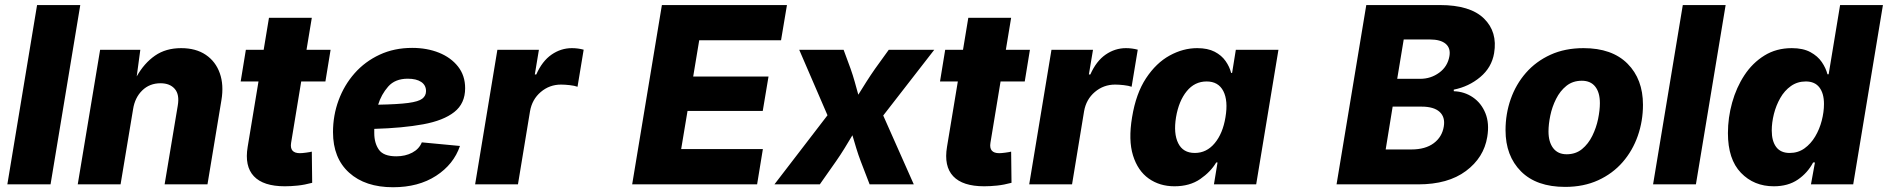

<svg xmlns="http://www.w3.org/2000/svg" viewBox="-20 -748 7660 779"><path d="M305.7 -727.5 185.1 0H9.8L130.4 -727.5Z M520 -305.2 469.2 0H295.4L386.2 -545.9H549.3L534.7 -438Q564.9 -491.7 608.9 -522.2Q652.8 -552.7 714.8 -552.7Q774.9 -552.7 814.9 -525.6Q855 -498.5 871.8 -450.9Q888.7 -403.3 878.4 -341.8L821.8 0H647.9L701.2 -319.3Q709 -364.3 689.2 -387.2Q669.4 -410.2 631.3 -410.2Q586.9 -410.2 557.1 -381.1Q527.3 -352.1 520 -305.2Z M1321.3 -545.9 1300.3 -417.5H1202.1L1161.1 -168.5Q1154.3 -126.5 1196.8 -126.5Q1205.6 -126.5 1221.9 -128.7Q1238.3 -130.9 1245.1 -132.8L1246.6 -6.3Q1215.8 2 1188.2 4.9Q1160.6 7.8 1135.7 7.8Q1048.3 7.8 1010 -33Q971.7 -73.7 984.9 -152.3L1028.8 -417.5H956.5L977.5 -545.9H1049.8L1071.3 -675.8H1245.1L1223.6 -545.9Z M1574.7 11.7Q1461.9 11.7 1396.5 -47.4Q1331.1 -106.4 1331.1 -211.9Q1331.1 -279.8 1353.8 -341.3Q1376.5 -402.8 1418.7 -450.7Q1460.9 -498.5 1520.3 -526.1Q1579.6 -553.7 1652.3 -553.7Q1712.4 -553.7 1761 -534.2Q1809.6 -514.6 1838.4 -478Q1867.2 -441.4 1867.2 -390.1Q1867.2 -328.1 1823.2 -293.5Q1779.3 -258.8 1697 -243.7Q1614.7 -228.5 1498.5 -225.1Q1498.5 -216.3 1498.5 -208Q1498.5 -167.5 1517.3 -140.6Q1536.1 -113.8 1587.9 -113.8Q1624.5 -113.8 1652.6 -128.7Q1680.7 -143.6 1691.4 -170.4L1846.2 -155.8Q1820.8 -81.1 1749.3 -34.7Q1677.7 11.7 1574.7 11.7ZM1514.2 -323.2Q1594.7 -324.7 1636.5 -330.3Q1678.2 -335.9 1693.4 -347.7Q1708.5 -359.4 1708.5 -378.4Q1708.5 -402.3 1689 -415.5Q1669.4 -428.7 1634.3 -428.7Q1583 -428.7 1554.9 -396.7Q1526.9 -364.7 1514.2 -323.2Z M1907.7 0 1998 -545.9H2166.5L2149.9 -445.8H2155.8Q2179.7 -500 2217.8 -526.4Q2255.9 -552.7 2300.3 -552.7Q2324.7 -552.7 2348.1 -546.4L2323.2 -396Q2311 -400.4 2291.3 -402.6Q2271.5 -404.8 2256.3 -404.8Q2209.5 -404.8 2174.1 -374.8Q2138.7 -344.7 2130.4 -296.4L2081.5 0Z M2544.9 0 2665.5 -727.5H3172.9L3148.9 -584.5H2816.9L2792.5 -437.5H3098.1L3074.7 -297.9H2769.5L2743.7 -143.1H3075.2L3051.8 0Z M3122.1 0 3337.4 -280.3 3222.7 -545.9H3402.8L3431.2 -468.8Q3440.4 -442.9 3447.8 -416.5Q3455.1 -390.1 3462.4 -363.8Q3478.5 -390.1 3495.4 -416.5Q3512.2 -442.9 3530.3 -468.8L3585.9 -545.9H3770.5L3563.5 -279.3L3687.5 0H3508.3L3472.2 -93.8Q3462.4 -119.6 3454.3 -146.2Q3446.3 -172.9 3438.5 -199.2Q3422.9 -172.9 3406.5 -146.2Q3390.1 -119.6 3372.1 -93.8L3306.2 0Z M4158.7 -545.9 4137.7 -417.5H4039.6L3998.5 -168.5Q3991.7 -126.5 4034.2 -126.5Q4043 -126.5 4059.3 -128.7Q4075.7 -130.9 4082.5 -132.8L4084 -6.3Q4053.2 2 4025.6 4.9Q3998 7.8 3973.1 7.8Q3885.7 7.8 3847.4 -33Q3809.1 -73.7 3822.3 -152.3L3866.2 -417.5H3793.9L3814.9 -545.9H3887.2L3908.7 -675.8H4082.5L4061 -545.9Z M4155.8 0 4246.1 -545.9H4414.6L4397.9 -445.8H4403.8Q4427.7 -500 4465.8 -526.4Q4503.9 -552.7 4548.3 -552.7Q4572.8 -552.7 4596.2 -546.4L4571.3 -396Q4559.1 -400.4 4539.3 -402.6Q4519.5 -404.8 4504.4 -404.8Q4457.5 -404.8 4422.1 -374.8Q4386.7 -344.7 4378.4 -296.4L4329.6 0Z M4745.1 7.8Q4685.1 7.8 4640.6 -23.7Q4596.2 -55.2 4576.9 -117.4Q4557.6 -179.7 4573.2 -272.5Q4588.9 -368.7 4629.9 -430.7Q4670.9 -492.7 4725.6 -522.7Q4780.3 -552.7 4837.4 -552.7Q4879.9 -552.7 4908.2 -538.1Q4936.5 -523.4 4952.6 -500.2Q4968.8 -477.1 4975.1 -452.1H4979L4994.1 -545.9H5167L5076.7 0H4905.3L4919.9 -88.9H4914.6Q4892.1 -50.8 4849.6 -21.5Q4807.1 7.8 4745.1 7.8ZM4827.6 -127.4Q4875.5 -127.4 4908.4 -167Q4941.4 -206.5 4952.1 -272.5Q4963.4 -339.4 4943.4 -378.4Q4923.3 -417.5 4875.5 -417.5Q4827.1 -417.5 4794.9 -377.9Q4762.7 -338.4 4751.5 -272.5Q4740.7 -206.5 4760.3 -167Q4779.8 -127.4 4827.6 -127.4Z M5402.8 0 5523.4 -727.5H5822.3Q5944.8 -727.5 6000.7 -673.1Q6056.6 -618.7 6042 -532.2Q6032.2 -474.1 5985.8 -435.3Q5939.5 -396.5 5878.4 -384.3V-377.9Q5921.9 -376.5 5956.1 -353Q5990.2 -329.6 6006.8 -288.6Q6023.4 -247.6 6014.2 -192.4Q6000.5 -108.4 5927.7 -54.2Q5855 0 5734.4 0ZM5602.1 -141.6H5706.1Q5763.2 -141.6 5797.1 -167Q5831.1 -192.4 5837.9 -234.9Q5844.2 -272.9 5820.8 -294.2Q5797.4 -315.4 5747.6 -315.4H5630.4ZM5648.9 -428.2H5742.2Q5785.2 -428.2 5819.3 -453.1Q5853.5 -478 5860.8 -520.5Q5866.2 -552.7 5845.5 -570.3Q5824.7 -587.9 5780.8 -587.9H5675.3Z M6330.1 10.3Q6213.9 10.3 6151.1 -52.7Q6088.4 -115.7 6088.4 -219.7Q6088.4 -286.1 6109.4 -345.9Q6130.4 -405.8 6171.1 -452.4Q6211.9 -499 6270.8 -525.9Q6329.6 -552.7 6404.8 -552.7Q6520.5 -552.7 6583.3 -489.7Q6646 -426.8 6646 -322.8Q6646 -256.8 6625 -196.8Q6604 -136.7 6563.5 -90.1Q6522.9 -43.5 6464.1 -16.6Q6405.3 10.3 6330.1 10.3ZM6336.4 -122.1Q6373 -122.1 6398.7 -143.1Q6424.3 -164.1 6440.4 -196.8Q6456.5 -229.5 6463.9 -265.1Q6471.2 -300.8 6471.2 -329.6Q6471.2 -372.6 6452.4 -396.5Q6433.6 -420.4 6397.9 -420.4Q6361.3 -420.4 6335.4 -399.7Q6309.6 -378.9 6293.5 -346.7Q6277.3 -314.5 6270 -279.1Q6262.7 -243.7 6262.7 -214.8Q6262.7 -171.9 6281.7 -147Q6300.8 -122.1 6336.4 -122.1Z M6981.4 -727.5 6860.8 0H6687L6807.6 -727.5Z M7176.8 7.8Q7096.2 7.8 7043.5 -46.9Q6990.7 -101.6 6990.7 -208Q6990.7 -270.5 7007.8 -331.8Q7024.9 -393.1 7057.6 -442.9Q7090.3 -492.7 7138.7 -522.7Q7187 -552.7 7250 -552.7Q7295.4 -552.7 7325.2 -536.6Q7355 -520.5 7371.6 -496.1Q7388.2 -471.7 7394.5 -446.8H7399.4L7445.8 -727.5H7619.6L7499 0H7327.6L7343.8 -88.9H7336.4Q7314 -46.4 7274.4 -19.3Q7234.9 7.8 7176.8 7.8ZM7241.2 -127.4Q7275.4 -127.4 7301.3 -146Q7327.1 -164.6 7344.7 -194.1Q7362.3 -223.6 7371.3 -258.5Q7380.4 -293.5 7380.4 -326.2Q7380.4 -369.1 7361.8 -393.3Q7343.3 -417.5 7306.6 -417.5Q7272.5 -417.5 7246.3 -398.9Q7220.2 -380.4 7203.1 -350.3Q7186 -320.3 7177.2 -285.4Q7168.5 -250.5 7168.5 -218.3Q7168.5 -175.8 7186.5 -151.6Q7204.6 -127.4 7241.2 -127.4Z"/></svg>

Font: Inter Extra Bold
Style: Italic
Weight: 800
Italic angle: -9.39999°
Designer: Rasmus Andersson
Foundry: rsms
Version: Version 4.000;git-3c8e0fc